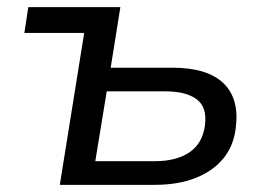

<svg xmlns="http://www.w3.org/2000/svg" viewBox="-20 -516 750 536"><path d="M147 0 215 -424H48L59 -496H316L289 -327H461Q559 -327 604 -283.5Q649 -240 638 -158Q632 -108 603 -73Q574 -38 525.5 -19Q477 0 413 0ZM246 -66H412Q472 -66 508.5 -90.5Q545 -115 552 -165Q559 -216 529.5 -238.5Q500 -261 441 -261H278Z"/></svg>

Font: Nunito Sans 7pt
Style: Italic
Weight: 400
Italic angle: -9°
Designer: Vernon Adams
Foundry: Vernon Adams
Version: Version 3.101;gftools[0.9.27]